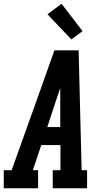

<svg xmlns="http://www.w3.org/2000/svg" viewBox="-39 -1003 559 1023"><path d="M-19 0V-96H23L164 -490L251 -735H380L386 -490L396 -96H425V0H242V-96H283V-230H181L136 -96H164V0ZM213 -326H282V-490Q282 -501 282 -512Q282 -523 282 -534Q278 -523 274.5 -512Q271 -501 267 -490ZM341 -793 214 -927 289 -983 401 -837Z"/></svg>

Font: Iosevka Slab Oblique
Style: Bold
Weight: 700
Italic angle: -9°
Monospace: yes
Designer: Belleve Invis
Foundry: Belleve Invis
Version: Version 11.1.1; ttfautohint (v1.8.3)